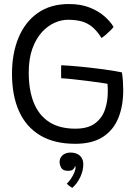

<svg xmlns="http://www.w3.org/2000/svg" viewBox="-20 -689 678 952"><path d="M353.5 24Q249 24 179.2 -17.8Q109.5 -59.5 74.5 -137.2Q39.5 -215 39.5 -323Q39.5 -424.5 72 -502.5Q104.5 -580.5 167.5 -624.8Q230.5 -669 322 -669Q381.5 -669 425.5 -651.2Q469.5 -633.5 499 -607.2Q528.5 -581 543 -555.5Q539 -549.5 528.5 -539Q518 -528.5 506 -518Q494 -507.5 483.5 -500.5Q460 -537.5 435.5 -557Q411 -576.5 382 -583.8Q353 -591 316 -591Q284.5 -591 250.5 -576Q216.5 -561 187.5 -529.2Q158.5 -497.5 140.5 -447.8Q122.5 -398 122.5 -329Q122.5 -242 147.5 -179.8Q172.5 -117.5 223.8 -84.2Q275 -51 353.5 -51Q415.5 -51 450.5 -76.8Q485.5 -102.5 500 -144.2Q514.5 -186 514.5 -233.5Q514.5 -243 514.2 -253.8Q514 -264.5 513 -273.5Q501 -276 472.2 -280Q443.5 -284 407.8 -288.5Q372 -293 338.5 -296.5Q305 -300 283.5 -301Q283 -309 283 -320.8Q283 -332.5 283 -345Q283 -357.5 283.5 -365.5Q321.5 -364 375.8 -358.8Q430 -353.5 486 -346.2Q542 -339 584.5 -330Q588 -308 589.5 -285.5Q591 -263 591 -242Q591 -164 566.8 -104Q542.5 -44 490 -10Q437.5 24 353.5 24ZM338.5 242.5Q335 240.5 326.5 235Q318 229.5 311.5 221.5Q320.5 213.5 330.5 199Q340.5 184.5 347.5 168.8Q354.5 153 354.5 141.5Q354.5 136.5 352.5 133.5Q350.5 142.5 343.2 150.2Q336 158 317.5 158Q292.5 158 284 143.5Q275.5 129 275.5 113.5Q275.5 101 282 90.5Q288.5 80 300.8 73.8Q313 67.5 329.5 67.5Q348.5 67.5 362.8 74.2Q377 81 385 94Q393 107 393 125.5Q393 157 378 189Q363 221 338.5 242.5Z"/></svg>

Font: Grandstander Thin Light
Style: Regular
Weight: 300
Version: Version 1.200